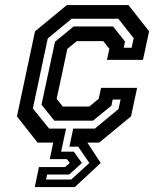

<svg xmlns="http://www.w3.org/2000/svg" viewBox="-20 -560 614 754"><path d="M116.5 174.5 133 96H235.5L254 80L242.5 65H175.5L189 0H127.5L46.5 -103L117.5 -437L242.5 -540H484.5L565.5 -437L541.5 -325H400L409.5 -368L385.5 -398.5H281.5L244.5 -368L202.5 -172L226.5 -141.5H330.5L367.5 -172L377 -215H518.5L494.5 -103L369.5 0H323L375.5 80L274 174.5ZM161 145H259.5L331 80L287 16H252.5L267.5 -55H352.5L445.5 -132L453.5 -169H422.5L417.5 -145L345 -86H193.5L143 -149L196 -396L269 -456H424L471 -397L466 -372.5H497L505 -410L444.5 -486.5H261.5L167.5 -409L109 -134L173 -55H239.5L220 35.5H270L301.5 80L251.5 125.5H165Z"/></svg>

Font: Tourney SemiBold
Style: Italic
Weight: 600
Italic angle: -12°
Version: Version 1.015